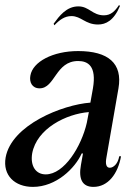

<svg xmlns="http://www.w3.org/2000/svg" viewBox="-26 -716 529 752"><path d="M340 16C397 16 436 -35 448 -104H441C436 -74 418 -59 404 -59C390 -59 386 -74 391 -100L438 -370C455 -468 398 -516 280 -516C181 -516 102 -474 93 -420C88 -394 100 -370 129 -370C190 -370 191 -477 280 -477C318 -477 353 -458 338 -370L328 -314C219 -306 19 -227 -4 -99C-16 -29 32 16 103 16C194 16 268 -57 294 -115H299L291 -70C281 -15 296 16 340 16ZM100 -115C118 -213 234 -270 322 -277L314 -235C293 -143 226 -33 153 -33C114 -33 92 -66 100 -115ZM184 -623 187 -617C207 -638 227 -653 254 -653C292 -653 308 -620 358 -620C388 -620 420 -635 444 -693L440 -696C424 -672 408 -656 381 -656C336 -656 323 -691 281 -691C234 -691 206 -653 184 -623Z"/></svg>

Font: RL Madena Oblique
Style: Regular
Weight: 400
Italic angle: -10°
Designer: I Kadek Wantara Putra
Foundry: Roughlines ID
Version: Version 1.000;Glyphs 3.1.2 (3151)